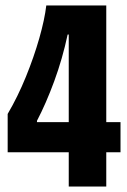

<svg xmlns="http://www.w3.org/2000/svg" viewBox="-20 -681 465 701"><path d="M8 -125V-265Q45 -328 74.5 -400.5Q104 -473 123.5 -541.5Q143 -610 149 -661H368V-235H420V-125H368V0H231V-125ZM115 -235H231V-555H227Q208 -466 178 -384.5Q148 -303 115 -240Z"/></svg>

Font: Bricolage Grotesque 96pt Condensed Bricolage Grotesque 48pt Condensed Regular
Style: Bold
Weight: 700
Width: 3
Designer: Mathieu Triay
Foundry: Atelier Triay
Version: Version 1.001; ttfautohint (v1.8.4.7-5d5b);gftools[0.9.33.de